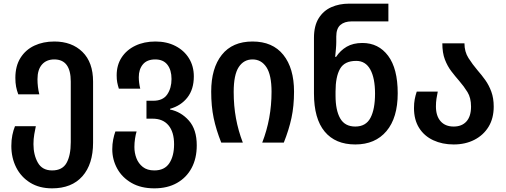

<svg xmlns="http://www.w3.org/2000/svg" viewBox="-20 -780 2767 1050"><path d="M265 250Q195 250 145 219Q95 188 68.5 135.5Q42 83 42 18Q42 -14 47.5 -41Q53 -68 62 -90H176Q172 -72 167.5 -46Q163 -20 163 8Q163 67 187 109.5Q211 152 265 152Q321 152 344 111Q367 70 367 -3V-334Q367 -455 277 -455Q234 -455 209.5 -427Q185 -399 185 -347Q185 -304 195 -264H80Q72 -285 68 -306Q64 -327 64 -354Q64 -419 92 -463.5Q120 -508 168 -530.5Q216 -553 277 -553Q373 -553 431 -496Q489 -439 489 -334V0Q489 118 430.5 184Q372 250 265 250Z M824 250Q751 250 699.5 220.5Q648 191 621 142Q594 93 594 36Q594 8 599 -17Q604 -42 611 -61H727Q722 -45 718.5 -22Q715 1 715 24Q715 56 726 85Q737 114 761 133Q785 152 824 152Q880 152 906 112.5Q932 73 932 9Q932 -58 901.5 -94.5Q871 -131 815 -131H781V-229H818Q871 -229 894.5 -263.5Q918 -298 918 -348Q918 -397 895.5 -426Q873 -455 829 -455Q784 -455 761.5 -428Q739 -401 739 -358Q739 -328 747 -295H630Q624 -314 621 -330Q618 -346 618 -368Q618 -424 645 -465.5Q672 -507 720 -530Q768 -553 830 -553Q892 -553 939.5 -528.5Q987 -504 1013.5 -461Q1040 -418 1040 -362Q1040 -292 1005 -247Q970 -202 910 -185V-181Q970 -169 1013 -120.5Q1056 -72 1056 15Q1056 86 1028 138.5Q1000 191 948 220.5Q896 250 824 250Z M1190 0Q1162 -70 1148.5 -134.5Q1135 -199 1135 -279Q1135 -407 1193 -480Q1251 -553 1361 -553Q1471 -553 1529.5 -480Q1588 -407 1588 -279Q1588 -200 1574 -135Q1560 -70 1532 0H1414Q1465 -131 1465 -278Q1465 -370 1437 -412.5Q1409 -455 1361 -455Q1313 -455 1285.5 -413Q1258 -371 1258 -277Q1258 -201 1270.5 -133Q1283 -65 1308 0Z M1923 10Q1814 10 1755.5 -60.5Q1697 -131 1697 -269V-573Q1697 -639 1723 -680.5Q1749 -722 1792.5 -741Q1836 -760 1888 -760H2104V-663H1903Q1864 -663 1841.5 -643.5Q1819 -624 1819 -580V-550Q1819 -534 1817 -511.5Q1815 -489 1813 -469H1818Q1841 -504 1876 -524.5Q1911 -545 1962 -545Q2050 -545 2102.5 -475Q2155 -405 2155 -270Q2155 -136 2093.5 -63Q2032 10 1923 10ZM1923 -88Q1981 -88 2006 -135.5Q2031 -183 2031 -268Q2031 -353 2005 -400Q1979 -447 1928 -447Q1864 -447 1839.5 -403.5Q1815 -360 1815 -280V-257Q1815 -177 1840.5 -132.5Q1866 -88 1923 -88Z M2461 10Q2399 10 2349.5 -13Q2300 -36 2272 -80.5Q2244 -125 2244 -189Q2244 -216 2248 -237Q2252 -258 2259 -279H2374Q2370 -260 2367 -240.5Q2364 -221 2364 -198Q2364 -146 2389.5 -117Q2415 -88 2461 -88Q2506 -88 2531 -116Q2556 -144 2556 -197Q2556 -245 2536.5 -276.5Q2517 -308 2491 -338Q2470 -362 2448.5 -390Q2427 -418 2413 -454.5Q2399 -491 2399 -543H2520Q2520 -497 2542 -462.5Q2564 -428 2592 -395Q2614 -370 2634 -342Q2654 -314 2667 -278.5Q2680 -243 2680 -197Q2680 -133 2652 -87Q2624 -41 2574.5 -15.5Q2525 10 2461 10Z"/></svg>

Font: Noto Sans Georgian SemiCondensed SemiBold
Style: Regular
Weight: 600
Width: 4
Designer: Monotype Design Team, Akaki Razmadze
Foundry: Google LLC
Version: Version 2.005; ttfautohint (v1.8.4.7-5d5b)